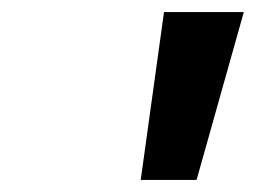

<svg xmlns="http://www.w3.org/2000/svg" viewBox="-20 -880 425 319"><path d="M252.5 -860 213.8 -581H306.6L385.1 -860Z"/></svg>

Font: Hussar
Style: BdOblTwo
Weight: 700
Foundry: Cannot Into Space Fonts
Version: Version 2.00